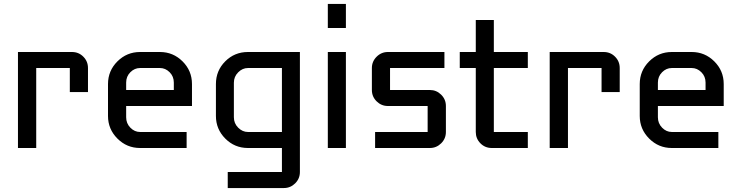

<svg xmlns="http://www.w3.org/2000/svg" viewBox="-20 -740 3698 960"><path d="M419.9 -279.8H329.1V-399.9H161.1V0H69.8V-480H339.8Q373.5 -480 396.7 -456.5Q419.9 -433.1 419.9 -399.9Z M939.9 -210H610.8V-153.8Q610.8 -123 631.8 -101.6Q652.8 -80.1 680.2 -80.1H913.1V0H680.2Q614.3 0 567.1 -47.1Q520 -94.2 520 -160.2V-319.8Q520 -386.2 567.1 -433.1Q614.3 -480 680.2 -480H779.8Q845.7 -480 892.8 -433.1Q939.9 -386.2 939.9 -319.8ZM849.1 -290V-327.1Q849.1 -357.9 828.1 -378.9Q807.1 -399.9 779.8 -399.9H680.2Q652.8 -399.9 631.8 -378.9Q610.8 -357.9 610.8 -327.1V-290Z M1479.5 120.1Q1479.5 153.3 1455.8 176.8Q1432.1 200.2 1399.4 200.2H1118.7V120.1H1389.6V0H1219.7Q1153.3 0 1106.4 -47.1Q1059.6 -94.2 1059.6 -160.2V-319.8Q1059.6 -386.7 1106.2 -433.3Q1152.8 -480 1219.7 -480H1479.5ZM1389.6 -80.1V-399.9H1219.7Q1192.4 -399.9 1170.9 -378.4Q1149.4 -356.9 1149.4 -326.2V-153.8Q1149.4 -123 1170.9 -101.6Q1192.4 -80.1 1219.7 -80.1Z M1709.5 0H1619.1V-480H1709.5ZM1709.5 -600.1H1619.1V-720.2H1709.5Z M2209.5 -80.1Q2209.5 -46.9 2185.8 -23.4Q2162.1 0 2129.4 0H1855.5V-80.1H2118.2V-210H1919.4Q1886.7 -210 1863 -233.4Q1839.4 -256.8 1839.4 -290V-399.9Q1839.4 -432.6 1863 -456.3Q1886.7 -480 1919.4 -480H2202.1V-399.9H1930.2V-290H2129.4Q2162.1 -290 2185.8 -266.6Q2209.5 -243.2 2209.5 -210Z M2619.1 -80.1V0H2439Q2405.3 0 2382.1 -23.4Q2358.9 -46.9 2358.9 -80.1V-399.9H2278.8V-480H2358.9V-640.1H2449.2V-480H2619.1V-399.9H2449.2V-80.1Z M3078.6 -279.8H2987.8V-399.9H2819.8V0H2728.5V-480H2998.5Q3032.2 -480 3055.4 -456.5Q3078.6 -433.1 3078.6 -399.9Z M3598.6 -210H3269.5V-153.8Q3269.5 -123 3290.5 -101.6Q3311.5 -80.1 3338.9 -80.1H3571.8V0H3338.9Q3272.9 0 3225.8 -47.1Q3178.7 -94.2 3178.7 -160.2V-319.8Q3178.7 -386.2 3225.8 -433.1Q3272.9 -480 3338.9 -480H3438.5Q3504.4 -480 3551.5 -433.1Q3598.6 -386.2 3598.6 -319.8ZM3507.8 -290V-327.1Q3507.8 -357.9 3486.8 -378.9Q3465.8 -399.9 3438.5 -399.9H3338.9Q3311.5 -399.9 3290.5 -378.9Q3269.5 -357.9 3269.5 -327.1V-290Z"/></svg>

Font: Laconic
Style: Regular
Weight: 400
Designer: Robby Woodard
Version: Version 1.000